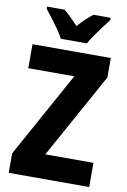

<svg xmlns="http://www.w3.org/2000/svg" viewBox="-100 -989 694 1048"><g transform="rotate(10 247.0 -465.0)"><path d="M471 0H25V-108L286 -581H31V-714H465V-606L204 -134H471ZM178 -770Q168 -790 149 -817.5Q130 -845 109.5 -872Q89 -899 74 -917V-930H170Q189 -915 208.5 -896Q228 -877 250 -853Q272 -878 291.5 -896.5Q311 -915 331 -930H426V-917Q411 -898 391 -871.5Q371 -845 352.5 -818Q334 -791 322 -770Z"/></g></svg>

Font: Noto Sans Hebrew Condensed ExtraBold
Style: Regular
Weight: 800
Width: 3
Designer: Monotype Design Team
Foundry: Monotype Imaging Inc.
Version: Version 2.004; ttfautohint (v1.8.4.7-5d5b)